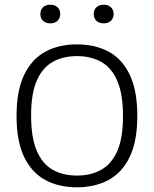

<svg xmlns="http://www.w3.org/2000/svg" viewBox="-20 -791 656 818"><path d="M308 7Q230.5 7 172.8 -24.2Q115 -55.5 82.8 -122.5Q50.5 -189.5 50.5 -297Q50.5 -405 83 -472.2Q115.5 -539.5 173.2 -570.8Q231 -602 308 -602Q385 -602 443 -570.8Q501 -539.5 533 -472Q565 -404.5 565 -297Q565 -190 532.8 -122.8Q500.5 -55.5 442.5 -24.2Q384.5 7 308 7ZM308 -43Q367 -43 411 -67.5Q455 -92 479.5 -147.2Q504 -202.5 504 -295.5Q504 -390.5 479.5 -446.8Q455 -503 410.8 -527.5Q366.5 -552 308 -552Q249 -552 205 -527.5Q161 -503 136.8 -447.8Q112.5 -392.5 112.5 -299.5Q112.5 -204.5 136.8 -148.2Q161 -92 205 -67.5Q249 -43 308 -43ZM421.5 -691.5Q402.5 -691.5 391 -702.2Q379.5 -713 379.5 -731Q379.5 -749.5 391 -760.2Q402.5 -771 421.5 -771Q441 -771 452.5 -760.2Q464 -749.5 464 -731Q464 -713 452.5 -702.2Q441 -691.5 421.5 -691.5ZM194.5 -691.5Q175 -691.5 163.5 -702.2Q152 -713 152 -731Q152 -749.5 163.5 -760.2Q175 -771 194.5 -771Q213.5 -771 225 -760.2Q236.5 -749.5 236.5 -731Q236.5 -713 225 -702.2Q213.5 -691.5 194.5 -691.5Z"/></svg>

Font: Encode Sans SC Condensed Thin Light
Style: Regular
Weight: 300
Version: Version 3.002